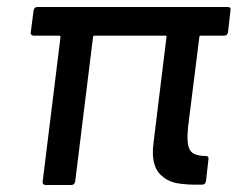

<svg xmlns="http://www.w3.org/2000/svg" viewBox="-20 -529 679 549"><path d="M621 -427H554Q550 -427 550 -423L518 -168Q516 -144 516 -137Q516 -104 528.5 -93.5Q541 -83 568 -83Q578 -83 576 -73L569 -11Q567 -1 558 -1Q516 0 487 -5Q458 -10 437.5 -31Q417 -52 417 -95Q417 -103 419 -121L456 -423Q457 -424 456 -425.5Q455 -427 453 -427H250Q246 -427 246 -423L195 -10Q193 0 184 0H111Q106 0 103.5 -3Q101 -6 102 -10L153 -423Q153 -427 149 -427H77Q72 -427 69.5 -430Q67 -433 68 -437L76 -499Q78 -509 87 -509H631Q641 -509 639 -499L632 -437Q630 -427 621 -427Z"/></svg>

Font: Barlow Medium
Style: Italic
Weight: 500
Italic angle: -7°
Designer: Jeremy Tribby
Foundry: Tribby Type
Version: Version 1.408